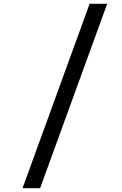

<svg xmlns="http://www.w3.org/2000/svg" viewBox="-20 -795 640 1005"><path d="M449 -775H541L190 190H98Z"/></svg>

Font: JuliaMono
Style: Regular
Weight: 400
Monospace: yes
Designer: cormullion
Foundry: corm
Version: Version 0.055; ttfautohint (v1.8.4)